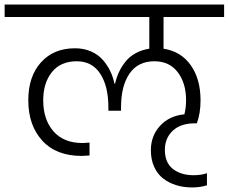

<svg xmlns="http://www.w3.org/2000/svg" viewBox="-49 -760 996 836"><path d="M-28.8 -686V-740.2H926.8V-686H663.1V-547.9Q738.3 -536.6 781.2 -476.6Q824.2 -416.5 824.2 -323.2Q824.2 -266.1 808.1 -223.1H800.8Q737.3 -223.1 703.1 -190.7Q668.9 -158.2 668.9 -107.9Q668.9 -51.3 704.1 -24.2Q739.3 2.9 793.9 2.9Q826.7 2.9 852.1 -5.9V46.9Q821.3 56.2 788.1 56.2Q750 56.2 717.8 46.1Q685.5 36.1 660.9 16.8Q636.2 -2.4 622.1 -33.9Q607.9 -65.4 607.9 -106Q607.9 -168.5 647.9 -212.2Q688 -255.9 753.9 -262.2Q761.2 -290.5 761.2 -324.2Q761.2 -397.5 725.1 -445.3Q689 -493.2 623 -493.2Q551.8 -493.2 514.9 -439.5Q478 -385.7 478 -293V-277.8H422.9V-293Q422.9 -384.3 387.7 -438.7Q352.5 -493.2 285.2 -493.2Q214.8 -493.2 177 -446Q139.2 -398.9 139.2 -323.2Q139.2 -239.3 183.8 -188.2Q228.5 -137.2 311 -137.2Q318.4 -137.2 340.8 -139.2V-83Q316.4 -81.1 307.1 -81.1Q195.3 -81.1 134.8 -147.9Q74.2 -214.8 74.2 -323.2Q74.2 -427.2 129.4 -488.5Q184.6 -549.8 277.8 -549.8Q315.9 -549.8 347.2 -536.1Q378.4 -522.5 398.4 -499.5Q418.5 -476.6 430.9 -450.7Q443.4 -424.8 449.2 -396H452.1Q458 -422.4 469 -446Q480 -469.7 497.3 -491.5Q514.6 -513.2 541.3 -528.1Q567.9 -543 601.1 -547.9V-686Z"/></svg>

Font: SVN-Poppins Light
Style: Regular
Weight: 300
Designer: Ninad Kale (Devanagari), Jonny Pinhorn (Latin)
Foundry: Indian Type Foundry
Version: Version 3.002 2017